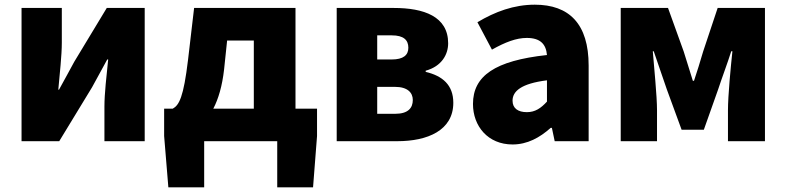

<svg xmlns="http://www.w3.org/2000/svg" viewBox="-20 -603 3358 820"><path d="M72 0H233L373 -230C391 -262 419 -315 438 -349H442C435 -279 426 -204 426 -148V0H598V-569H436L297 -339C280 -306 250 -254 232 -220H229C235 -289 244 -365 244 -421V-569H72Z M937 -306 950 -430H1064V-139H891C913 -181 929 -236 937 -306ZM852 0H1164V197H1317L1334 -22V-139H1242V-569H809L783 -347C764 -188 745 -154 718 -139H681V-22L699 197H852Z M1418 0H1677C1806 0 1916 -46 1916 -164C1916 -240 1870 -279 1798 -296V-301C1867 -320 1894 -371 1894 -418C1894 -533 1790 -569 1662 -569H1418ZM1591 -349V-452H1653C1704 -452 1724 -432 1724 -399C1724 -368 1703 -349 1653 -349ZM1591 -117V-232H1667C1721 -232 1743 -207 1743 -176C1743 -142 1723 -117 1668 -117Z M2169 14C2232 14 2285 -15 2332 -57H2337L2349 0H2494V-323C2494 -501 2411 -583 2264 -583C2175 -583 2094 -553 2019 -508L2081 -391C2138 -423 2185 -441 2230 -441C2288 -441 2312 -414 2316 -368C2094 -344 2000 -279 2000 -159C2000 -64 2064 14 2169 14ZM2230 -124C2193 -124 2169 -140 2169 -173C2169 -213 2205 -246 2316 -260V-169C2290 -141 2266 -124 2230 -124Z M2631 0H2786V-132C2786 -194 2773 -319 2768 -384H2772C2788 -335 2812 -270 2828 -221L2891 -49H2986L3047 -221C3063 -270 3087 -333 3103 -384H3108C3101 -319 3089 -194 3089 -132V0H3247V-569H3045L2983 -383C2970 -337 2957 -298 2944 -258H2939C2927 -298 2914 -337 2900 -383L2833 -569H2631Z"/></svg>

Font: Noto Sans JP Black
Style: Regular
Weight: 900
Designer: Ryoko NISHIZUKA 西塚涼子 (kana, bopomofo & ideographs); Paul D. Hunt (Latin, Greek & Cyrillic); Sandoll Communications 산돌커뮤니
Foundry: Adobe
Version: Version 2.002;hotconv 1.0.116;makeotfexe 2.5.65601